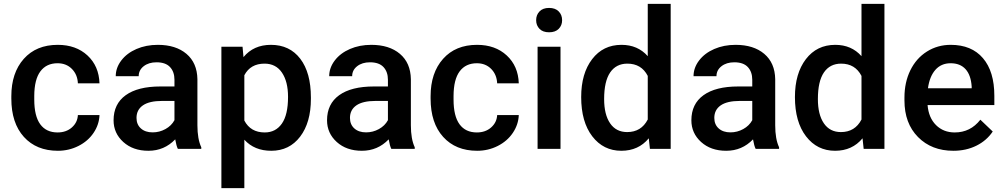

<svg xmlns="http://www.w3.org/2000/svg" viewBox="-20 -770 5194 993"><path d="M277.8 -85Q322.3 -85 351.6 -110.8Q380.9 -136.7 382.8 -174.8H494.6Q492.7 -125.5 463.9 -82.8Q435.1 -40 385.7 -15.1Q336.4 9.8 279.3 9.8Q168.5 9.8 103.5 -62Q38.6 -133.8 38.6 -260.3V-272.5Q38.6 -393.1 103 -465.6Q167.5 -538.1 278.8 -538.1Q373 -538.1 432.4 -483.2Q491.7 -428.2 494.6 -338.9H382.8Q380.9 -384.3 351.8 -413.6Q322.8 -442.9 277.8 -442.9Q220.2 -442.9 189 -401.1Q157.7 -359.4 157.2 -274.4V-255.4Q157.2 -169.4 188.2 -127.2Q219.2 -85 277.8 -85Z M899.9 0Q892.1 -15.1 886.2 -49.3Q829.6 9.8 747.6 9.8Q668 9.8 617.7 -35.6Q567.4 -81.1 567.4 -147.9Q567.4 -232.4 630.1 -277.6Q692.9 -322.8 809.6 -322.8H882.3V-357.4Q882.3 -398.4 859.4 -423.1Q836.4 -447.8 789.6 -447.8Q749 -447.8 723.1 -427.5Q697.3 -407.2 697.3 -376H578.6Q578.6 -419.4 607.4 -457.3Q636.2 -495.1 685.8 -516.6Q735.4 -538.1 796.4 -538.1Q889.2 -538.1 944.3 -491.5Q999.5 -444.8 1001 -360.4V-122.1Q1001 -50.8 1021 -8.3V0ZM769.5 -85.4Q804.7 -85.4 835.7 -102.5Q866.7 -119.6 882.3 -148.4V-248H818.4Q752.4 -248 719.2 -225.1Q686 -202.1 686 -160.2Q686 -126 708.7 -105.7Q731.4 -85.4 769.5 -85.4Z M1587.9 -258.8Q1587.9 -136.2 1532.2 -63.2Q1476.6 9.8 1382.8 9.8Q1295.9 9.8 1243.7 -47.4V203.1H1125V-528.3H1234.4L1239.3 -474.6Q1291.5 -538.1 1381.3 -538.1Q1478 -538.1 1533 -466.1Q1587.9 -394 1587.9 -266.1ZM1469.7 -269Q1469.7 -348.1 1438.2 -394.5Q1406.7 -440.9 1348.1 -440.9Q1275.4 -440.9 1243.7 -380.9V-146.5Q1275.9 -85 1349.1 -85Q1405.8 -85 1437.7 -130.6Q1469.7 -176.3 1469.7 -269Z M2003.9 0Q1996.1 -15.1 1990.2 -49.3Q1933.6 9.8 1851.6 9.8Q1772 9.8 1721.7 -35.6Q1671.4 -81.1 1671.4 -147.9Q1671.4 -232.4 1734.1 -277.6Q1796.9 -322.8 1913.6 -322.8H1986.3V-357.4Q1986.3 -398.4 1963.4 -423.1Q1940.4 -447.8 1893.6 -447.8Q1853 -447.8 1827.1 -427.5Q1801.3 -407.2 1801.3 -376H1682.6Q1682.6 -419.4 1711.4 -457.3Q1740.2 -495.1 1789.8 -516.6Q1839.4 -538.1 1900.4 -538.1Q1993.2 -538.1 2048.3 -491.5Q2103.5 -444.8 2105 -360.4V-122.1Q2105 -50.8 2125 -8.3V0ZM1873.5 -85.4Q1908.7 -85.4 1939.7 -102.5Q1970.7 -119.6 1986.3 -148.4V-248H1922.4Q1856.4 -248 1823.2 -225.1Q1790 -202.1 1790 -160.2Q1790 -126 1812.7 -105.7Q1835.4 -85.4 1873.5 -85.4Z M2446.3 -85Q2490.7 -85 2520 -110.8Q2549.3 -136.7 2551.3 -174.8H2663.1Q2661.1 -125.5 2632.3 -82.8Q2603.5 -40 2554.2 -15.1Q2504.9 9.8 2447.8 9.8Q2336.9 9.8 2272 -62Q2207 -133.8 2207 -260.3V-272.5Q2207 -393.1 2271.5 -465.6Q2335.9 -538.1 2447.3 -538.1Q2541.5 -538.1 2600.8 -483.2Q2660.2 -428.2 2663.1 -338.9H2551.3Q2549.3 -384.3 2520.3 -413.6Q2491.2 -442.9 2446.3 -442.9Q2388.7 -442.9 2357.4 -401.1Q2326.2 -359.4 2325.7 -274.4V-255.4Q2325.7 -169.4 2356.7 -127.2Q2387.7 -85 2446.3 -85Z M2878.9 0H2760.3V-528.3H2878.9ZM2752.9 -665.5Q2752.9 -692.9 2770.3 -710.9Q2787.6 -729 2819.8 -729Q2852.1 -729 2869.6 -710.9Q2887.2 -692.9 2887.2 -665.5Q2887.2 -638.7 2869.6 -620.8Q2852.1 -603 2819.8 -603Q2787.6 -603 2770.3 -620.8Q2752.9 -638.7 2752.9 -665.5Z M2985.8 -268.1Q2985.8 -390.1 3042.5 -464.1Q3099.1 -538.1 3194.3 -538.1Q3278.3 -538.1 3330.1 -479.5V-750H3448.7V0H3341.3L3335.4 -54.7Q3282.2 9.8 3193.4 9.8Q3100.6 9.8 3043.2 -64.9Q2985.8 -139.6 2985.8 -268.1ZM3104.5 -257.8Q3104.5 -177.2 3135.5 -132.1Q3166.5 -86.9 3223.6 -86.9Q3296.4 -86.9 3330.1 -151.9V-377.4Q3297.4 -440.9 3224.6 -440.9Q3167 -440.9 3135.7 -395.3Q3104.5 -349.6 3104.5 -257.8Z M3888.2 0Q3880.4 -15.1 3874.5 -49.3Q3817.9 9.8 3735.8 9.8Q3656.2 9.8 3606 -35.6Q3555.7 -81.1 3555.7 -147.9Q3555.7 -232.4 3618.4 -277.6Q3681.2 -322.8 3797.9 -322.8H3870.6V-357.4Q3870.6 -398.4 3847.7 -423.1Q3824.7 -447.8 3777.8 -447.8Q3737.3 -447.8 3711.4 -427.5Q3685.5 -407.2 3685.5 -376H3566.9Q3566.9 -419.4 3595.7 -457.3Q3624.5 -495.1 3674.1 -516.6Q3723.6 -538.1 3784.7 -538.1Q3877.4 -538.1 3932.6 -491.5Q3987.8 -444.8 3989.3 -360.4V-122.1Q3989.3 -50.8 4009.3 -8.3V0ZM3757.8 -85.4Q3793 -85.4 3824 -102.5Q3855 -119.6 3870.6 -148.4V-248H3806.6Q3740.7 -248 3707.5 -225.1Q3674.3 -202.1 3674.3 -160.2Q3674.3 -126 3697 -105.7Q3719.7 -85.4 3757.8 -85.4Z M4091.3 -268.1Q4091.3 -390.1 4147.9 -464.1Q4204.6 -538.1 4299.8 -538.1Q4383.8 -538.1 4435.5 -479.5V-750H4554.2V0H4446.8L4440.9 -54.7Q4387.7 9.8 4298.8 9.8Q4206.1 9.8 4148.7 -64.9Q4091.3 -139.6 4091.3 -268.1ZM4210 -257.8Q4210 -177.2 4241 -132.1Q4272 -86.9 4329.1 -86.9Q4401.9 -86.9 4435.5 -151.9V-377.4Q4402.8 -440.9 4330.1 -440.9Q4272.5 -440.9 4241.2 -395.3Q4210 -349.6 4210 -257.8Z M4910.6 9.8Q4797.9 9.8 4727.8 -61.3Q4657.7 -132.3 4657.7 -250.5V-265.1Q4657.7 -344.2 4688.2 -406.5Q4718.8 -468.8 4773.9 -503.4Q4829.1 -538.1 4897 -538.1Q5004.9 -538.1 5063.7 -469.2Q5122.6 -400.4 5122.6 -274.4V-226.6H4777.3Q4782.7 -161.1 4821 -123Q4859.4 -85 4917.5 -85Q4999 -85 5050.3 -150.9L5114.3 -89.8Q5082.5 -42.5 5029.5 -16.4Q4976.6 9.8 4910.6 9.8ZM4896.5 -442.9Q4847.7 -442.9 4817.6 -408.7Q4787.6 -374.5 4779.3 -313.5H5005.4V-322.3Q5001.5 -381.8 4973.6 -412.4Q4945.8 -442.9 4896.5 -442.9Z"/></svg>

Font: Shabnam Medium FD
Style: Medium-FD
Weight: 500
Foundry: DejaVu fonts team - Redesigned by Saber Rastikerdar - Based on Vazir font
Version: Version 5.0.0